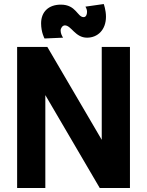

<svg xmlns="http://www.w3.org/2000/svg" viewBox="-20 -933 730 953"><path d="M625 -700H485V-239L215 -700H65V0H205V-461L475 0H625ZM404 -900C409 -892 412 -883 412 -874C412 -859 406 -848 395 -848C364 -848 358 -910 282 -910C222 -910 184 -875 184 -817C184 -772 201 -742 201 -742L293 -746C286 -757 281 -769 281 -782C281 -793 290 -807 302 -807C334 -807 353 -746 412 -746C465 -746 506 -785 506 -850C506 -883 495 -913 495 -913Z"/></svg>

Font: Righteous
Style: Regular
Weight: 400
Designer: Astigmatic (AOETI)
Foundry: Astigmatic (AOETI)
Version: Version 1.000